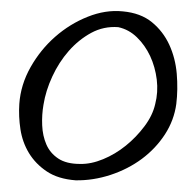

<svg xmlns="http://www.w3.org/2000/svg" viewBox="-20 -625 334 340"><path d="M113.9 -305.7Q82.7 -308.1 62.9 -321.4Q43 -334.7 31.3 -353.9Q19.7 -373.1 16.2 -396Q12.7 -418.9 14.2 -441Q16.6 -475 34.1 -506Q51.6 -537 77.7 -559.9Q103.8 -582.8 135.3 -595.3Q166.8 -607.9 197.2 -604.9Q229.1 -602 249 -585.7Q268.8 -569.5 279.7 -545.9Q290.6 -522.2 293 -494.4Q295.3 -466.6 292.2 -441Q288.3 -412 272 -386.9Q255.6 -361.8 231.1 -343.6Q206.5 -325.4 175.8 -315.3Q145 -305.2 113.9 -305.7ZM189.4 -576.9Q163.7 -578.8 141.5 -566.8Q119.3 -554.7 101.8 -534.8Q84.3 -514.8 72.6 -489.5Q60.9 -464.2 57 -439.5Q53.9 -421.8 54.7 -403.1Q55.5 -384.4 62.1 -369.2Q68.7 -353.9 83.1 -344.3Q97.5 -334.7 121.7 -334.7Q141.1 -334.2 162.6 -343.1Q184 -351.9 202.7 -367Q221.3 -382 235.7 -401.2Q250.2 -420.4 254.8 -440.5Q260.3 -461.7 257.6 -484.1Q254.8 -506.5 245.9 -525.7Q236.9 -544.9 222.5 -558.9Q208.1 -572.9 189.4 -576.9Z"/></svg>

Font: Shadows Into Light Two
Style: Regular
Weight: 400
Designer: Kimberly Geswein
Foundry: Kimberly Geswein
Version: Version 1.003 2012